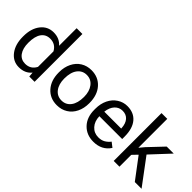

<svg xmlns="http://www.w3.org/2000/svg" viewBox="21 -1435 2129 2129"><g transform="rotate(45 1085.5 -370.0)"><path d="M46.4 -268.6Q46.4 -390.1 104 -464.1Q161.6 -538.1 254.9 -538.1Q347.7 -538.1 401.9 -474.6V-750H492.2V0H409.2L404.8 -56.6Q350.6 9.8 253.9 9.8Q162.1 9.8 104.2 -65.4Q46.4 -140.6 46.4 -261.7ZM136.7 -258.3Q136.7 -168.5 173.8 -117.7Q210.9 -66.9 276.4 -66.9Q362.3 -66.9 401.9 -144V-386.7Q361.3 -461.4 277.3 -461.4Q210.9 -461.4 173.8 -410.2Q136.7 -358.9 136.7 -258.3Z M608.4 -269Q608.4 -346.7 638.9 -408.7Q669.4 -470.7 723.9 -504.4Q778.3 -538.1 848.1 -538.1Q956.1 -538.1 1022.7 -463.4Q1089.4 -388.7 1089.4 -264.6V-258.3Q1089.4 -181.2 1059.8 -119.9Q1030.3 -58.6 975.3 -24.4Q920.4 9.8 849.1 9.8Q741.7 9.8 675 -64.9Q608.4 -139.6 608.4 -262.7ZM699.2 -258.3Q699.2 -170.4 740 -117.2Q780.8 -64 849.1 -64Q918 -64 958.5 -117.9Q999 -171.9 999 -269Q999 -356 957.8 -409.9Q916.5 -463.9 848.1 -463.9Q781.2 -463.9 740.2 -410.6Q699.2 -357.4 699.2 -258.3Z M1421.9 9.8Q1314.5 9.8 1247.1 -60.8Q1179.7 -131.3 1179.7 -249.5V-266.1Q1179.7 -344.7 1209.7 -406.5Q1239.7 -468.3 1293.7 -503.2Q1347.7 -538.1 1410.6 -538.1Q1513.7 -538.1 1570.8 -470.2Q1627.9 -402.3 1627.9 -275.9V-238.3H1270Q1272 -160.2 1315.7 -112.1Q1359.4 -64 1426.8 -64Q1474.6 -64 1507.8 -83.5Q1541 -103 1565.9 -135.3L1621.1 -92.3Q1554.7 9.8 1421.9 9.8ZM1410.6 -463.9Q1356 -463.9 1318.8 -424.1Q1281.7 -384.3 1272.9 -312.5H1537.6V-319.3Q1533.7 -388.2 1500.5 -426Q1467.3 -463.9 1410.6 -463.9Z M1879.9 -244.6 1823.2 -185.5V0H1732.9V-750H1823.2V-296.4L1871.6 -354.5L2036.1 -528.3H2146L1940.4 -307.6L2169.9 0H2064Z"/></g></svg>

Font: Vazir UI
Style: Regular-UI
Weight: 400
Designer: Saber Rastikerdar
Foundry: Saber Rastikerdar
Version: Version 30.1.0